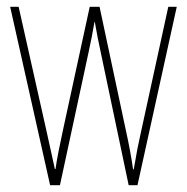

<svg xmlns="http://www.w3.org/2000/svg" viewBox="-20 -547 552 567"><path d="M278 -390 360 0H386L502 -527H477L395 -151C387 -115 385 -105 375 -47H373C368 -82 361 -120 353 -156L274 -527H245L166 -163C158 -126 147 -73 144 -48H142C134 -83 127 -118 118 -157L35 -527H10L128 0H157L241 -390C248 -421 254 -453 259 -482H260C265 -453 271 -422 278 -390Z"/></svg>

Font: Noto Sans Myanmar ExtraCondensed Thin
Style: Regular
Weight: 100
Width: 2
Designer: Monotype Design Team
Foundry: Monotype Imaging Inc.
Version: Version 2.107